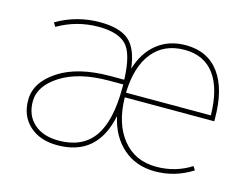

<svg xmlns="http://www.w3.org/2000/svg" viewBox="-79 -659 1036 798"><g transform="rotate(15 438.5 -260.0)"><path d="M441 -275H806Q804 -390 759.5 -450Q715 -510 631 -510Q543 -510 493.5 -448.5Q444 -387 441 -275ZM441 -255Q443 -142 496.5 -76Q550 -10 641 -10Q724 -10 791 -53L801 -37Q727 10 641 10Q560 10 504.5 -38Q449 -86 430 -171Q393 10 221 10Q146 10 101 -31Q56 -72 56 -140Q56 -217 138.5 -271Q221 -325 361 -325H420Q416 -437 380 -473.5Q344 -510 261 -510Q167 -510 86 -463L76 -480Q162 -530 261 -530Q346 -530 386 -496Q426 -462 436 -377Q458 -450 508.5 -490Q559 -530 631 -530Q725 -530 775.5 -461.5Q826 -393 826 -265V-255ZM76 -140Q76 -80 115 -45Q154 -10 221 -10Q323 -10 372 -78.5Q421 -147 421 -290V-305H361Q231 -305 153.5 -256Q76 -207 76 -140Z"/></g></svg>

Font: Mplus 1p Thin
Style: Regular
Weight: 250
Version: Version 1.061